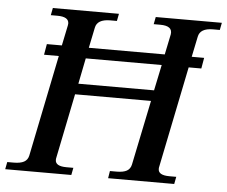

<svg xmlns="http://www.w3.org/2000/svg" viewBox="-70 -758 964 816"><g transform="rotate(5 412.5 -350.0)"><path d="M844 -700 838 -669H809Q754 -669 747 -632L729 -545H782L774 -499H720L632 -67Q631 -64 631 -58Q631 -31 679 -31H708L702 0H420L425 -31H453Q482 -31 497 -39.5Q512 -48 516 -67L573 -343H249L193 -67Q192 -64 192 -58Q192 -31 240 -31H269L263 0H-19L-13 -31H14Q43 -31 58.5 -39.5Q74 -48 78 -67L166 -499H103L111 -545H175L193 -632Q194 -635 194 -640Q194 -669 145 -669H117L123 -700H405L399 -669H371Q315 -669 308 -632L290 -545H614L632 -632Q638 -669 584 -669H556L562 -700ZM605 -499H281L259 -389H582Z"/></g></svg>

Font: Taviraj Medium
Style: Italic
Weight: 500
Italic angle: -12°
Designer: Katatrad Team
Foundry: CadsonDemak
Version: Version 1.001